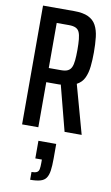

<svg xmlns="http://www.w3.org/2000/svg" viewBox="-106 -740 633 1095"><g transform="rotate(10 210.5 -192.5)"><path d="M51 0V-688H232Q283 -688 313.5 -673.5Q344 -659 359 -631Q374 -603 378.5 -563.5Q383 -524 383 -475Q383 -432 379 -394Q375 -356 361.5 -327Q348 -298 318 -282L396 0H297L225 -277L254 -265Q246 -264 237 -262.5Q228 -261 219 -261H145V0ZM145 -343H216Q241 -343 255 -350Q269 -357 276 -372Q283 -387 285.5 -412.5Q288 -438 288 -474Q288 -510 285.5 -535Q283 -560 276.5 -575Q270 -590 255.5 -597Q241 -604 216 -604H145ZM151 303V258Q171 258 181.5 252.5Q192 247 194.5 233.5Q197 220 197 198V178H159V76H262V160Q262 203 258 230.5Q254 258 243 274Q232 290 209.5 296.5Q187 303 151 303Z"/></g></svg>

Font: Saira ExtraCondensed SemiBold
Style: Regular
Weight: 600
Width: 2
Designer: Hector Gatti with collaboration of the Omnibus-Type team
Foundry: Omnibus-Type
Version: Version 1.101